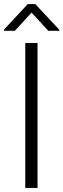

<svg xmlns="http://www.w3.org/2000/svg" viewBox="-21 -922 311 942"><path d="M-1 -771V-777.3L115.2 -901.9H152.3L270 -775.9V-771H215.8L133.8 -860.4L52.2 -771ZM103 0V-710.9H163.1V0Z"/></svg>

Font: Roboto Light
Style: Regular
Weight: 300
Designer: Google
Version: Version 2.137; 2017